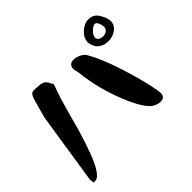

<svg xmlns="http://www.w3.org/2000/svg" viewBox="-181 -1118 1362 1362"><g transform="rotate(-45 500.0 -437.0)"><path d="M50 -48 134 -591Q164 -697 168 -713Q176 -736 178 -743.5Q180 -751 187 -762Q194 -773 204 -775.5Q214 -778 230 -778Q236 -778 258 -776Q294 -773 309 -764Q324 -755 336 -729L348 -709L310 -599Q300 -566 273 -468Q246 -370 240 -347Q176 -135 132 -67Q102 -18 74 -15L54 -14ZM522 -686Q522 -732 570 -732Q596 -732 624 -718Q652 -704 662 -684Q710 -603 758 -456.5Q806 -310 830 -194Q840 -144 840 -128Q840 -84 796 -84Q768 -84 743 -98.5Q718 -113 698 -141Q678 -169 666 -191Q654 -213 638 -247Q550 -445 530 -646Q522 -672 522 -686ZM728 -747Q728 -790 766 -825Q804 -860 848 -860Q906 -860 932 -799Q950 -769 950 -739Q950 -699 916 -674Q882 -649 838 -649Q802 -649 773 -666.5Q744 -684 734 -718Q728 -730 728 -747ZM788 -734Q788 -718 802 -709Q816 -700 836 -700Q856 -700 872 -711.5Q888 -723 888 -745Q888 -759 879 -782Q870 -805 854 -805Q838 -805 808 -776Q788 -755 788 -734Z"/></g></svg>

Font: NaniFont Regular
Style: Regular
Weight: 400
Designer: Nanigashitei
Version: Version 1.036